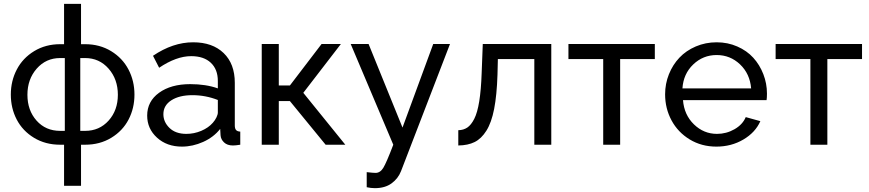

<svg xmlns="http://www.w3.org/2000/svg" viewBox="-20 -750 4504 995"><path d="M312 212.9V0H292Q215.3 0 156.2 -35.9Q97.2 -71.8 66.7 -130.4Q36.1 -189 36.1 -259.8Q36.1 -330.6 67.1 -389.9Q98.1 -449.2 157.2 -485.1Q216.3 -521 292 -521H312V-730H399.9V-521H420.9Q496.6 -521 555.7 -485.1Q614.7 -449.2 645.8 -389.9Q676.8 -330.6 676.8 -259.8Q676.8 -189 646.2 -130.4Q615.7 -71.8 556.6 -35.9Q497.6 0 420.9 0H399.9V212.9ZM292 -71.8H315.9V-449.2H292Q218.3 -449.2 170.2 -394.3Q122.1 -339.4 122.1 -258.8Q122.1 -178.2 169.4 -125Q216.8 -71.8 292 -71.8ZM396 -71.8H420.9Q495.1 -71.8 543 -125.2Q590.8 -178.7 590.8 -258.8Q590.8 -339.4 542.7 -394.3Q494.6 -449.2 420.9 -449.2H396Z M742.7 -150.9Q742.7 -224.6 804.4 -269.3Q866.2 -314 965.8 -314Q1046.9 -314 1108.9 -292V-330.1Q1108.9 -390.6 1072.5 -424.8Q1036.1 -459 970.7 -459Q894 -459 804.7 -398.9L772.9 -460.9Q876 -530.8 981 -530.8Q1081.1 -530.8 1138.9 -475.1Q1196.8 -419.4 1196.8 -320.8V-100.1Q1196.8 -83.5 1203.4 -76.2Q1210 -68.8 1225.1 -67.9V0Q1201.2 3.9 1187 3.9Q1157.7 3.9 1141.1 -12Q1124.5 -27.8 1123 -48.8L1121.1 -82Q1087.4 -39.1 1033 -14.6Q978.5 9.8 922.9 9.8Q844.7 9.8 793.7 -36.6Q742.7 -83 742.7 -150.9ZM1083 -113.8Q1094.7 -127 1101.8 -141.8Q1108.9 -156.7 1108.9 -167V-231.9Q1045.4 -256.8 977.1 -256.8Q909.2 -256.8 867.9 -230.2Q826.7 -203.6 826.7 -158.2Q826.7 -117.7 858.4 -86.9Q890.1 -56.2 945.8 -56.2Q985.8 -56.2 1023.2 -72Q1060.5 -87.9 1083 -113.8Z M1336.4 0V-522H1424.8V-307.1H1482.4L1646.5 -522H1746.6L1551.8 -269L1769.5 0H1667.5L1482.4 -226.1H1424.8V0Z M1880.4 142.1Q1914.6 146 1926.3 146Q1950.2 146 1966.3 119.9Q1982.4 93.8 2018.1 0L1797.4 -522H1890.1L2065.9 -88.9L2225.1 -522H2312L2058.1 137.2Q2043 175.8 2009 200.4Q1975.1 225.1 1922.4 225.1Q1902.8 225.1 1880.4 220.2Z M2355 3.9V-75.2Q2381.8 -75.7 2401.6 -88.9Q2421.4 -102.1 2437.7 -134Q2454.1 -166 2463.6 -225.1Q2473.1 -284.2 2476.1 -371.1L2481.9 -522H2836.9V0H2749V-443.8H2560.1L2558.1 -362.8Q2554.7 -256.8 2540.8 -185.5Q2526.9 -114.3 2500.7 -72.8Q2474.6 -31.2 2439.7 -13.9Q2404.8 3.4 2355 3.9Z M3106 0V-443.8H2925.8V-522H3373.5V-443.8H3193.8V0Z M3692.4 9.8Q3615.7 9.8 3554.4 -27.3Q3493.2 -64.5 3460 -126.2Q3426.8 -188 3426.8 -261.2Q3426.8 -315.9 3446.5 -365.2Q3466.3 -414.6 3501 -451.2Q3535.6 -487.8 3585.9 -509.3Q3636.2 -530.8 3693.8 -530.8Q3751.5 -530.8 3801 -509Q3850.6 -487.3 3883.8 -450.7Q3917 -414.1 3935.8 -365.7Q3954.6 -317.4 3954.6 -265.1Q3954.6 -242.7 3952.6 -231H3519.5Q3525.4 -154.8 3576.2 -105.5Q3627 -56.2 3695.8 -56.2Q3744.1 -56.2 3786.4 -80.3Q3828.6 -104.5 3844.7 -143.1L3920.4 -122.1Q3894.5 -63.5 3832.3 -26.9Q3770 9.8 3692.4 9.8ZM3516.6 -292H3872.6Q3866.2 -367.7 3815.2 -416.3Q3764.2 -464.8 3693.8 -464.8Q3623.5 -464.8 3572.5 -416Q3521.5 -367.2 3516.6 -292Z M4179.7 0V-443.8H3999.5V-522H4447.3V-443.8H4267.6V0Z"/></svg>

Font: Rawline Medium
Style: Regular
Weight: 500
Designer: Matt McInerney, Pablo Impallari, Rodrigo Fuenzalida
Foundry: Matt McInerney, Pablo Impallari, Rodrigo Fuenzalida
Version: Version 4.020;PS 004.020;hotconv 1.0.88;makeotf.lib2.5.64775